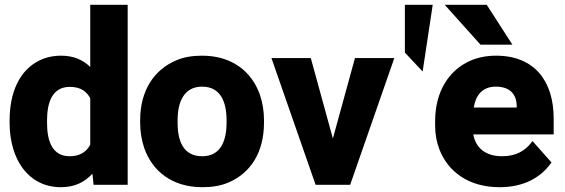

<svg xmlns="http://www.w3.org/2000/svg" viewBox="-20 -770 2353 800"><path d="M20 -258C20 -180 41 -113 76 -67C109 -24 160 10 234 10C294 10 334 -13 365 -46L370 0H512V-750H356V-491C327 -519 289 -538 235 -538C201 -538 171 -531 144 -518C61 -477 20 -385 20 -268ZM176 -258V-268C176 -344 198 -408 271 -408C315 -408 340 -390 356 -361V-167C341 -139 315 -119 270 -119C198 -119 176 -182 176 -258Z M564 -259C564 -220 570 -186 581 -153C614 -59 695 10 823 10C864 10 901 4 933 -10C1024 -49 1080 -135 1080 -259V-269C1080 -308 1074 -342 1063 -375C1030 -469 950 -538 822 -538C781 -538 745 -532 713 -518C622 -479 564 -393 564 -269ZM720 -259V-269C720 -346 747 -409 822 -409C898 -409 924 -347 924 -269V-259C924 -181 898 -119 823 -119C745 -119 720 -180 720 -259Z M1111 -528 1295 0H1439L1623 -528H1459L1367 -193L1275 -528Z M1667 -551 1741 -472 1783 -750H1667Z M1793 -246C1793 -211 1799 -178 1811 -147C1847 -55 1932 10 2062 10C2162 10 2232 -30 2274 -88L2278 -93L2199 -182L2193 -175C2167 -141 2129 -119 2072 -119C2003 -119 1962 -154 1952 -210H2287V-276C2287 -431 2208 -538 2047 -538C2008 -538 1973 -531 1942 -518C1851 -479 1793 -389 1793 -265ZM1833 -750 1982 -584H2115L2008 -750ZM1954 -322C1962 -371 1988 -409 2046 -409C2103 -409 2133 -379 2133 -326V-322Z"/></svg>

Font: Asimov Pro
Style: Blk
Weight: 900
Designer: Google
Version: Version 2.000980; 2014